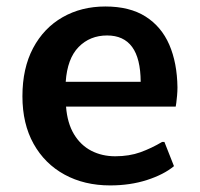

<svg xmlns="http://www.w3.org/2000/svg" viewBox="-20 -559 613 589"><path d="M317.9 9.8Q238.8 9.8 178 -23.4Q117.2 -56.6 83 -117.9Q48.8 -179.2 48.8 -263.7Q48.8 -349.6 81.5 -411.4Q114.3 -473.1 171.9 -506.1Q229.5 -539.1 303.2 -539.1Q377.9 -539.1 426.5 -508.3Q475.1 -477.5 499.3 -421.9Q523.4 -366.2 524.4 -291Q524.4 -278.8 523.2 -265.6Q522 -252.4 520.8 -243.2Q519.5 -233.9 519 -231.9H182.6Q186.5 -181.2 207 -147.2Q227.5 -113.3 260.3 -96.4Q293 -79.6 333.5 -79.6Q376.5 -79.6 410.9 -92Q445.3 -104.5 477.1 -123.5H484.4L513.7 -49.3Q482.4 -23.4 430.9 -6.8Q379.4 9.8 317.9 9.8ZM181.6 -308.1H411.6Q411.1 -379.9 385.3 -415Q359.4 -450.2 308.6 -450.2Q255.9 -450.2 221.2 -414.8Q186.5 -379.4 181.6 -308.1Z"/></svg>

Font: Comme SemiBold
Style: Regular
Weight: 600
Version: Version 1.000;gftools[0.9.27]